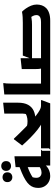

<svg xmlns="http://www.w3.org/2000/svg" viewBox="1116 -1948 833 3105"><g transform="rotate(-90 1532.5 -395.5)"><path d="M432.5 -206.1Q395.3 -173.9 361.6 -157.1Q327.8 -140.3 293.6 -140.3Q256.6 -140.3 233.1 -161.6Q209.6 -182.9 209.6 -225.2Q209.6 -251.2 216.5 -276.6Q223.4 -301.9 237.4 -322.9L175.4 -253.7Q214.5 -284.2 255.1 -306.7Q295.7 -329.3 338.5 -346.9Q381.2 -364.5 425.4 -380.1L465.7 -524.7Q364.5 -490.5 292.1 -459.6Q219.6 -428.6 171.7 -398.5Q123.7 -368.3 96.4 -336.5Q69.1 -304.7 57.5 -269.8Q46 -234.9 46 -194.3Q46 -135.1 72.3 -91.5Q98.7 -47.8 142.5 -23.9Q186.4 0 238.8 0Q287.7 0 325.7 -15.6Q363.6 -31.1 389.4 -53Q415.2 -74.8 427 -93.1ZM666.4 0 686.4 -20V-148.7H486.4L558 -77.1V-577.6H547.2L382 -560V-97.4L408 -138.1V0ZM400.5 -633.5Q367.7 -633.5 344.5 -654.4Q321.3 -675.4 321.3 -712.7Q321.3 -750.7 344.5 -771.3Q367.7 -791.9 400.5 -791.9Q434 -791.9 456.9 -771.3Q479.7 -750.7 479.7 -712.7Q479.7 -675.4 456.9 -654.4Q434 -633.5 400.5 -633.5ZM219.1 -612.7Q186.3 -612.7 163.1 -633.6Q139.9 -654.6 139.9 -691.9Q139.9 -729.9 163.1 -750.5Q186.3 -771.1 219.1 -771.1Q252.6 -771.1 275.5 -750.5Q298.3 -729.9 298.3 -691.9Q298.3 -654.6 275.5 -633.6Q252.6 -612.7 219.1 -612.7Z M1368.9 -148.7H1465.7V-137.9L1413.7 0L646 0.7V-128.7L666 -148.7H1141.4L1103.8 -128.3Q1048.8 -157.1 987.2 -205.5Q925.7 -253.9 861.1 -317.5Q796.6 -381.1 732 -454L832.4 -586.8H843.2Q880.7 -547.1 926.8 -499.6Q972.9 -452 1022.9 -402.9Q1072.9 -353.7 1123.2 -308.1Q1173.5 -262.4 1219.6 -226.6Q1265.6 -190.8 1304.2 -169.8Q1342.7 -148.7 1368.9 -148.7Z M1039.9 -258 961.1 -410.8Q994 -388.4 1038.2 -377.3Q1082.5 -366.1 1127.1 -366.8Q1172 -367.5 1211.6 -380.5Q1251.1 -393.5 1274.5 -420.1L1222 -361.9Q1239.5 -379.5 1243.9 -406.6Q1248.3 -433.6 1248.3 -478.4V-742.4L1413.5 -760H1424.3V-520Q1424.3 -420.3 1390.1 -358.2Q1355.9 -296.2 1293.4 -267.3Q1230.8 -238.5 1145.1 -238.5Q1119.9 -238.5 1093.7 -243.5Q1067.5 -248.5 1039.9 -258Z M1699.7 0V-148.7H1863V-20L1843 0ZM1557.2 -742.4 1738.4 -760 1741.2 -752Q1737.2 -734 1735.7 -707Q1734.2 -680 1733.7 -652Q1733.2 -624 1733.2 -604V0H1557.2Z M2120.2 -148.7H2727.7Q2770.2 -148.7 2794.7 -158.1Q2819.3 -167.5 2830.2 -183.9Q2841.2 -200.2 2841.2 -221.3Q2841.2 -250.9 2827.5 -278.3Q2813.9 -305.7 2796.3 -323.8L2869.1 -317.8Q2827.2 -308.3 2797.3 -303.3Q2767.3 -298.4 2741.4 -296.3Q2715.6 -294.3 2685.2 -294.3H2128.6L2186.4 -443H2716Q2763.4 -443 2809.1 -445.7Q2854.8 -448.4 2884.8 -455H2896.8Q2922.5 -429.9 2948.7 -392Q2974.9 -354 2993.3 -309.3Q3011.6 -264.5 3011.6 -217.5Q3011.6 -174.3 2998.2 -135.2Q2984.8 -96 2954.6 -65.6Q2924.3 -35.1 2873.7 -17.6Q2823.1 0 2749.4 0H2120.2ZM1863 -148.7H2047.9L1989.4 -122.1Q1977.7 -134 1973 -162.7Q1968.3 -191.3 1968.3 -232.8V-460.2L2133.5 -477.8H2144.3V-75.6L2072.7 -148.7H2275.5V-20L2255.5 0H1843V-128.7Z"/></g></svg>

Font: Kufam
Style: Italic
Weight: 400
Italic angle: -11°
Designer: Artur Schmal
Foundry: Original Type
Version: Version 1.301; ttfautohint (v1.8.3)